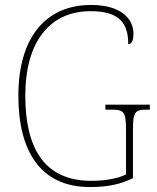

<svg xmlns="http://www.w3.org/2000/svg" viewBox="-20 -744 631 774"><path d="M342 10C415 10 466 -1 516 -26V-218C516 -292 523 -302 571 -302H584V-322H405V-302H430C481 -302 488 -292 488 -218V-41C456 -24 402 -15 348 -15C160 -15 82 -145 82 -358C82 -576 181 -699 345 -699C463 -699 497 -649 497 -566C510 -566 518 -579 518 -609C518 -665 472 -724 347 -724C166 -724 54 -595 54 -358C54 -131 146 10 342 10Z"/></svg>

Font: Noto Serif Armenian SemiCondensed Thin
Style: Regular
Weight: 100
Width: 4
Designer: Monotype Design Team
Foundry: Monotype Imaging Inc.
Version: Version 2.008